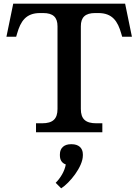

<svg xmlns="http://www.w3.org/2000/svg" viewBox="-20 -720 753 1045"><path d="M420 -127V-577C420 -626 444 -649 498 -649H515C592 -649 621 -604 640 -537L645 -520H698L661 -700H52L15 -520H68L73 -537C92 -604 121 -649 198 -649H215C269 -649 293 -626 293 -577V-127C293 -73 268 -49 209 -49H176V0H537V-49H504C445 -49 420 -73 420 -127ZM283 275 313 305C359 276 431 188 431 126V120C431 84 406 65 371 65H365C331 65 306 84 306 120V126C306 152 318 168 338 175C332 211 310 248 283 275Z"/></svg>

Font: LT Superior Serif Semibold
Style: Regular
Weight: 600
Designer: Daniel Lyons
Foundry: LyonsType
Version: Version 2.120;FEAKit 1.0